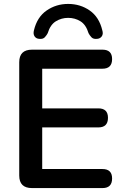

<svg xmlns="http://www.w3.org/2000/svg" viewBox="-20 -958 635 978"><path d="M143 0Q78 0 78 -64V-641Q78 -705 143 -705H502Q551 -705 551 -657Q551 -608 502 -608H195V-406H481Q530 -406 530 -358Q530 -309 481 -309H195V-97H502Q551 -97 551 -49Q551 0 502 0ZM180 -760Q164 -761 156 -773Q148 -785 153 -804Q169 -871 217.5 -904.5Q266 -938 327 -938Q389 -938 437 -904.5Q485 -871 501 -804Q507 -785 498.5 -773Q490 -761 474 -760Q455 -758 445.5 -768.5Q436 -779 431 -789Q418 -832 390 -849.5Q362 -867 327 -867Q293 -867 264.5 -849.5Q236 -832 223 -789Q218 -779 208.5 -768.5Q199 -758 180 -760Z"/></svg>

Font: Chiron GoRound TC M
Style: Regular
Weight: 500
Designer: Ryoko NISHIZUKA 西塚涼子 (kana, bopomofo & ideographs); Paul D. Hunt (Latin, Greek & Cyrillic); Sandoll Communications 산돌커뮤니
Foundry: Adobe
Version: Version 1.000;hotconv 1.1.1;makeotfexe 2.6.0